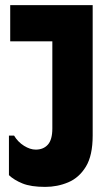

<svg xmlns="http://www.w3.org/2000/svg" viewBox="-20 -720 423 752"><path d="M343 -189Q343 -111 316.5 -67.5Q290 -24 247.5 -6Q205 12 157 12Q101 12 68 -1.5Q35 -15 15 -34V-189H35Q50 -164 74 -149Q98 -134 120 -134Q150 -134 167.5 -153.5Q185 -173 185 -217V-558H20V-700H343Z"/></svg>

Font: Phudu Light
Style: Bold
Weight: 700
Version: Version 1.005;gftools[0.9.23]